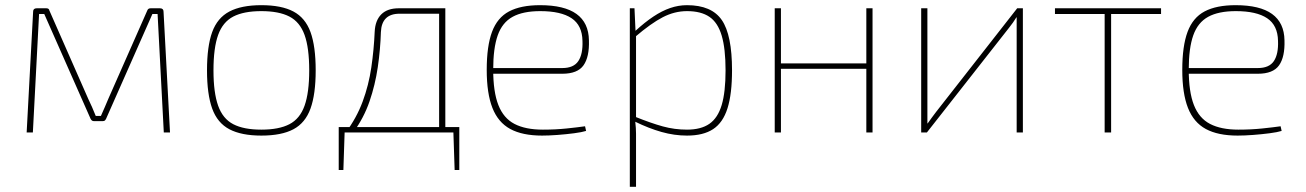

<svg xmlns="http://www.w3.org/2000/svg" viewBox="-20 -512 5047 742"><path d="M598 -480Q612 -480 612 -467L637 0H613L589 -458H569L390 -53Q388 -49 385.5 -46.5Q383 -44 378 -44H342Q338 -44 335 -46.5Q332 -49 330 -53L151 -458H131L107 0H83L108 -467Q108 -480 122 -480H159Q164 -480 167 -478Q170 -476 171 -471L321 -130Q329 -114 336 -97.5Q343 -81 350 -64H370Q378 -81 385 -98Q392 -115 399 -131L549 -471Q552 -480 562 -480Z M990 -492Q1068 -492 1114 -467.5Q1160 -443 1180 -388Q1200 -333 1200 -240Q1200 -148 1180 -92.5Q1160 -37 1114 -12.5Q1068 12 990 12Q913 12 866.5 -12.5Q820 -37 800 -92.5Q780 -148 780 -240Q780 -333 800 -388Q820 -443 866.5 -467.5Q913 -492 990 -492ZM990 -469Q922 -469 881.5 -448Q841 -427 823 -377Q805 -327 805 -240Q805 -154 823 -103.5Q841 -53 881.5 -32Q922 -11 990 -11Q1058 -11 1098.5 -32Q1139 -53 1157 -103.5Q1175 -154 1175 -240Q1175 -327 1157 -377Q1139 -427 1098.5 -448Q1058 -469 990 -469Z M1689 -480V-459H1524Q1455 -459 1452 -388Q1450 -321 1440 -252.5Q1430 -184 1408 -120Q1386 -56 1345 0H1316Q1358 -56 1381.5 -119.5Q1405 -183 1415 -251.5Q1425 -320 1428 -389Q1430 -433 1453.5 -456.5Q1477 -480 1521 -480ZM1312 -5 1307 145H1289V-5ZM1755 -21V0H1289V-21ZM1755 -5V145H1737L1732 -5ZM1701 -480V0H1677V-480Z M2067 -492Q2161 -492 2208 -458Q2255 -424 2256 -356Q2258 -292 2235 -259.5Q2212 -227 2153 -227H1875V-249H2153Q2197 -249 2215 -276Q2233 -303 2231 -354Q2230 -414 2189 -441.5Q2148 -469 2068 -469Q2001 -469 1961 -447Q1921 -425 1903.5 -375.5Q1886 -326 1886 -243Q1886 -157 1906 -106Q1926 -55 1968.5 -33Q2011 -11 2078 -11Q2127 -11 2170 -15.5Q2213 -20 2241 -24L2245 -6Q2229 -1 2198.5 3Q2168 7 2134.5 9.5Q2101 12 2075 12Q1999 12 1952 -13.5Q1905 -39 1883 -95Q1861 -151 1861 -242Q1861 -334 1881.5 -389Q1902 -444 1947.5 -468Q1993 -492 2067 -492Z M2635 -492Q2730 -492 2769.5 -434.5Q2809 -377 2809 -240Q2809 -149 2791.5 -93.5Q2774 -38 2736 -13Q2698 12 2635 12Q2586 12 2536.5 -2Q2487 -16 2434 -42V-61Q2496 -36 2541.5 -23.5Q2587 -11 2635 -11Q2689 -11 2721.5 -33.5Q2754 -56 2769 -106Q2784 -156 2784 -240Q2784 -324 2769 -374.5Q2754 -425 2721.5 -447Q2689 -469 2635 -469Q2587 -469 2541.5 -445.5Q2496 -422 2434 -369L2436 -393Q2472 -426 2505 -448Q2538 -470 2570 -481Q2602 -492 2635 -492ZM2432 -480 2436 -393 2438 -389V-54L2435 -42Q2438 -16 2438 4.5Q2438 25 2438 51V210H2414V-480Z M2998 -480V0H2974V-480ZM3337 -267V-246H2992V-267ZM3352 -480V0H3328V-480Z M3933 -480V0H3909V-393Q3909 -406 3909 -419Q3909 -432 3909 -445H3908Q3902 -435 3894.5 -424.5Q3887 -414 3879 -404L3562 0H3540V-480H3564V-91Q3564 -77 3564 -63Q3564 -49 3564 -35H3565Q3573 -46 3581.5 -58Q3590 -70 3598 -80L3911 -480Z M4274 -480V0H4249V-480ZM4467 -480V-458H4057V-480Z M4755 -492Q4849 -492 4896 -458Q4943 -424 4944 -356Q4946 -292 4923 -259.5Q4900 -227 4841 -227H4563V-249H4841Q4885 -249 4903 -276Q4921 -303 4919 -354Q4918 -414 4877 -441.5Q4836 -469 4756 -469Q4689 -469 4649 -447Q4609 -425 4591.5 -375.5Q4574 -326 4574 -243Q4574 -157 4594 -106Q4614 -55 4656.5 -33Q4699 -11 4766 -11Q4815 -11 4858 -15.5Q4901 -20 4929 -24L4933 -6Q4917 -1 4886.5 3Q4856 7 4822.5 9.5Q4789 12 4763 12Q4687 12 4640 -13.5Q4593 -39 4571 -95Q4549 -151 4549 -242Q4549 -334 4569.5 -389Q4590 -444 4635.5 -468Q4681 -492 4755 -492Z"/></svg>

Font: Exo 2 Thin
Style: Regular
Weight: 250
Designer: Natanael Gama
Foundry: Natanael Gama
Version: Version 2.010